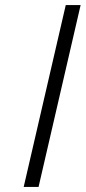

<svg xmlns="http://www.w3.org/2000/svg" viewBox="-20 -742 340 762"><path d="M74 0 241 -722H300L133 0Z"/></svg>

Font: Titillium Web Light
Style: Italic
Weight: 300
Italic angle: -13°
Version: Version 1.002;PS 57.000;hotconv 1.0.70;makeotf.lib2.5.55311